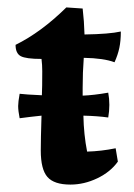

<svg xmlns="http://www.w3.org/2000/svg" viewBox="-20 -489 362 518"><path d="M292 -89 298 -53Q278 -25 242.5 -8Q207 9 170 9Q126 9 108 -11.5Q90 -32 90 -83Q90 -113 92 -177Q63 -174 33 -170Q29 -190 29 -203Q29 -214 33 -236Q48 -234 93 -232Q94 -252 94 -297Q94 -314 92 -330Q50 -330 36 -337.5Q22 -345 22 -368Q91 -402 159 -469L203 -466Q207 -432 208 -396Q275 -397 306 -404Q306 -379 302 -360Q298 -341 289 -321Q260 -332 206 -333Q203 -294 203 -252V-231Q232 -232 272 -239Q275 -223 275 -206Q275 -189 272 -172Q244 -176 205 -177Q206 -126 215 -80Q253 -81 292 -89Z"/></svg>

Font: Mirza SemiBold
Style: Regular
Weight: 600
Designer: Arabic design by Kourosh Beigpour, Latin design by Eduardo Tunni, engineering by Lasse Fister
Version: Version 1.0010g